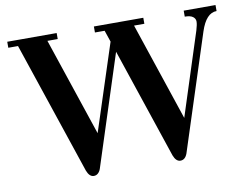

<svg xmlns="http://www.w3.org/2000/svg" viewBox="-77 -801 1188 923"><g transform="rotate(-10 517.0 -339.0)"><path d="M11.7 -664.1V-693.4H252.9V-664.1H202.6L363.3 -185.1L501 -607.9L481.9 -664.1H434.6V-693.4H675.8V-664.1H625.5L786.1 -185.1L916.5 -589.4Q924.8 -616.7 924.8 -631.3Q924.8 -645.5 912.4 -654.8Q899.9 -664.1 873 -664.1V-693.4H1028.3V-664.1Q977.1 -664.1 949.2 -578.6L766.6 -14.6Q755.9 14.2 732.9 14.2Q711.4 14.2 699.2 -17.6L518.6 -555.2L343.8 -14.6Q339.8 -2.4 331.1 5.9Q322.3 14.2 310.1 14.2Q288.6 14.2 276.4 -17.6L59.1 -664.1Z"/></g></svg>

Font: Monomachus
Style: Medium
Weight: 500
Designer: Alexey Kryukov
Version: Version 1.0